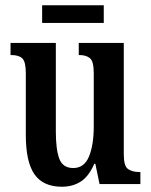

<svg xmlns="http://www.w3.org/2000/svg" viewBox="-20 -699 574 729"><path d="M215 10Q144 10 111 -37Q78 -84 78 -187V-421Q78 -464 65 -477Q52 -490 23 -490H20V-536H192V-200Q192 -130 205.5 -95.5Q219 -61 258 -61Q300 -61 318 -105Q336 -149 336 -220V-421Q336 -467 321 -478.5Q306 -490 282 -490H279V-536H450V-112Q450 -68 466.5 -57Q483 -46 507 -46H513V0H358L342 -77H338Q317 -29 286.5 -9.5Q256 10 215 10ZM140 -612V-679H374V-612Z"/></svg>

Font: Noto Serif Devanagari ExtraCondensed SemiBold
Style: Regular
Weight: 600
Width: 2
Designer: Universal Thirst, Indian Type Foundry and the Monotype Design Team
Foundry: Monotype Imaging Inc.
Version: Version 2.004; ttfautohint (v1.8.4.7-5d5b)